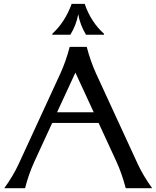

<svg xmlns="http://www.w3.org/2000/svg" viewBox="-20 -982 816 1002"><path d="M354 -961.9H421.9Q454.6 -866.7 522.9 -805.7V-800.8H428.7Q397.9 -852.1 388.2 -907.7Q378.4 -851.6 347.2 -800.8H252.9V-805.7Q319.8 -867.2 354 -961.9ZM2.4 0Q48.3 -63 77.6 -126.5L294.9 -598.1Q323.2 -659.7 343.8 -737.3H432.6Q453.1 -659.7 481.4 -598.1L698.7 -126.5Q726.1 -66.9 773.9 0H636.2Q615.2 -79.1 587.4 -139.2L494.6 -340.3H252.4L159.7 -139.2Q129.4 -73.2 110.8 0ZM277.8 -396H469.2L373.5 -603Z"/></svg>

Font: Classica
Style: Book
Weight: 400
Designer: Wojciech Kalinowski "wmk69" (wmk69@o2.pl)
Foundry: Wojciech Kalinowski "wmk69" (wmk69@o2.pl)
Version: Version 2.1.1; 2021-05-14